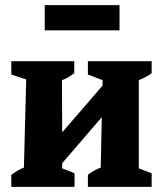

<svg xmlns="http://www.w3.org/2000/svg" viewBox="-20 -727 636 747"><path d="M24 0V-47Q35 -55 46.5 -62Q58 -69 73 -75L82 -418L24 -437V-489H269V-442Q258 -434 246.5 -427Q235 -420 221 -415L222 -212L379 -394V-415L322 -437V-489H570V-442Q550 -427 520 -415V-72L570 -53V0H322V-47Q333 -56 346 -63Q359 -70 372 -75L376 -271L222 -92V-72L270 -53V0ZM154 -609V-707H445V-609Z"/></svg>

Font: Piazzolla
Style: Bold
Weight: 700
Designer: Juan Pablo del Peral
Foundry: Huerta Tipografica
Version: Version 1.330